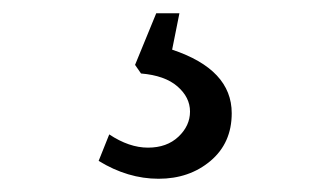

<svg xmlns="http://www.w3.org/2000/svg" viewBox="-20 -28 483 290"><path d="M330 143Q330 188 298 215Q266 242 219.5 242Q173 242 129 215L145 175Q175 195 203.5 195Q232 195 249.5 178.5Q267 162 267 140.5Q267 119 248 102.5Q229 86 193 83L184 70L216 -8H251L240 47Q330 77 330 143Z"/></svg>

Font: Average Sans
Style: Regular
Weight: 400
Designer: Eduardo Rodriguez Tunni
Foundry: Eduardo Rodriguez Tunni
Version: Version 1.002